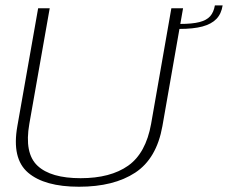

<svg xmlns="http://www.w3.org/2000/svg" viewBox="-20 -706 866 730"><path d="M280.5 4Q412.5 4 494 -49.5Q575.5 -103 597.5 -226.5L676 -674.5H631.5L554.5 -235Q534.5 -123.5 467.2 -76Q400 -28.5 286.5 -28.5Q173 -28.5 122.5 -76Q72 -123.5 91.5 -235L169 -674.5H125L46 -226.5Q24 -103 86.8 -49.5Q149.5 4 280.5 4ZM664.5 -615 661.5 -596Q715 -596 749.5 -605.2Q784 -614.5 802.8 -634Q821.5 -653.5 826.5 -685.5H797Q792.5 -659.5 779 -644.2Q765.5 -629 738.2 -622Q711 -615 664.5 -615Z"/></svg>

Font: Anybody SemiExpanded ExtraLight
Style: Italic
Weight: 250
Width: 6
Italic angle: -10°
Version: Version 1.113;gftools[0.9.25]